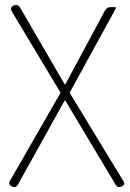

<svg xmlns="http://www.w3.org/2000/svg" viewBox="-20 -556 530 783"><path d="M378 10 264 -178 452 -521C454 -525 453 -527 448 -527H435H432C422 -527 413 -522 408 -513L247 -213H243L62 -525C56 -535 48 -538 37 -534C24 -529 22 -520 29 -508L227 -178L21 181C14 192 18 200 30 205C40 209 48 206 53 197L243 -145H247L452 198C457 207 466 209 475 205C487 200 490 193 483 182Z"/></svg>

Font: GenSenRounded2 TW EL
Style: Regular
Weight: 250
Version: Version 2.100;PS 2.1;hotconv 16.6.51;makeotf.lib2.5.65220 DE